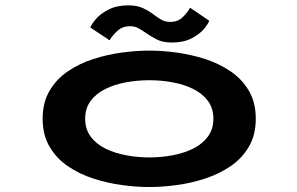

<svg xmlns="http://www.w3.org/2000/svg" viewBox="-20 -706 1140 736"><path d="M552.5 11Q503.5 11 447.8 3.5Q392 -4 338 -21.5Q284 -39 240 -69Q196 -99 169.8 -144Q143.5 -189 143.5 -251Q143.5 -313 169.8 -357.8Q196 -402.5 240 -432.5Q284 -462.5 337.8 -479.8Q391.5 -497 447.2 -504.5Q503 -512 552.5 -512Q601.5 -512 657 -504.5Q712.5 -497 766.2 -479.8Q820 -462.5 864 -432.5Q908 -402.5 934.2 -357.8Q960.5 -313 960.5 -251Q960.5 -189 934.2 -144Q908 -99 864 -69Q820 -39 766.2 -21.5Q712.5 -4 657 3.5Q601.5 11 552.5 11ZM552.5 -102.5Q598 -102.5 641.8 -110.8Q685.5 -119 720.8 -136.5Q756 -154 777 -182.5Q798 -211 798 -251Q798 -291 777 -319.2Q756 -347.5 720.5 -365Q685 -382.5 641.5 -390.5Q598 -398.5 552.5 -398.5Q507 -398.5 463.2 -390.5Q419.5 -382.5 384 -365Q348.5 -347.5 327.5 -319.2Q306.5 -291 306.5 -251Q306.5 -211 327.5 -182.5Q348.5 -154 384 -136.5Q419.5 -119 463.2 -110.8Q507 -102.5 552.5 -102.5ZM639 -543Q603.5 -543 580.5 -555Q557.5 -567 539 -580Q524.5 -590 510.5 -597.8Q496.5 -605.5 478.5 -605.5Q449 -605.5 429.5 -587.2Q410 -569 400 -551.5L326.5 -600.5Q330 -612 347.2 -632.5Q364.5 -653 395.8 -669.2Q427 -685.5 471.5 -685.5Q506.5 -685.5 529.5 -674.2Q552.5 -663 570 -649.5Q584.5 -638.5 599 -630.2Q613.5 -622 632 -622Q662 -622 680.8 -640.5Q699.5 -659 708.5 -676.5L782 -626.5Q778 -614 761.2 -594.2Q744.5 -574.5 714 -558.8Q683.5 -543 639 -543Z"/></svg>

Font: Trispace Expanded SemiBold
Style: Regular
Weight: 600
Width: 7
Designer: Tyler Finck
Foundry: Etcetera Type Company
Version: Version 1.210; ttfautohint (v1.8.3)